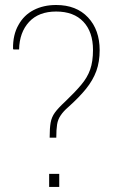

<svg xmlns="http://www.w3.org/2000/svg" viewBox="-20 -741 480 761"><path d="M203.1 -195.3H176.8Q176.8 -232.9 180.7 -254.9Q184.6 -276.9 197.5 -294.7Q210.4 -312.5 237.8 -337.9Q277.3 -375.5 301.8 -404.8Q326.2 -433.6 337.4 -465.3Q348.6 -497.1 348.6 -543Q348.6 -614.3 310.5 -654.8Q272.5 -695.3 202.6 -695.3Q133.3 -695.3 95.2 -654.1Q57.1 -612.8 55.7 -544.9H33.2L31.7 -547.9Q30.8 -603 53.2 -642.1Q74.7 -681.2 113.5 -701.2Q152.3 -721.2 202.6 -721.2Q282.7 -721.2 328.9 -671.9Q375 -622.6 375 -542Q375 -496.1 361.8 -459.5Q348.1 -422.4 320.8 -388.7Q293.5 -355 251.5 -317.4Q231.4 -300.3 220.2 -283.2Q209.5 -267.6 206.3 -247.8Q203.1 -228 203.1 -195.3ZM214.8 -51.8V0H174.8V-51.8Z"/></svg>

Font: Hanuman Thin
Style: Regular
Weight: 100
Designer: Danh Hong
Version: Version 8.002; ttfautohint (v1.8.3)